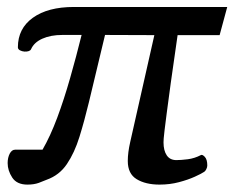

<svg xmlns="http://www.w3.org/2000/svg" viewBox="-20 -505 659 540"><path d="M57.1 14.2Q27.3 14.2 14.4 -5.6Q1.5 -25.4 1.5 -46.4Q1.5 -61.5 7.3 -72.8Q13.2 -84 22.5 -84H99.6Q121.6 -122.1 140.9 -173.8Q160.2 -225.6 177.2 -285.4Q194.3 -345.2 209.5 -406.7H155.3Q122.6 -406.7 99.1 -396.2Q75.7 -385.7 67.4 -366.7Q64 -359.4 48.8 -359.9Q42 -360.4 36.1 -363.5Q30.3 -366.7 30.3 -372.1Q30.3 -424.8 72.5 -455.1Q114.7 -485.4 188 -485.4H619.1L597.7 -406.2H479.5Q467.8 -325.7 460.4 -272.5Q453.1 -219.2 449 -187.5Q444.8 -155.8 442.9 -139.2Q440.9 -122.6 440.4 -115.7Q439.9 -108.9 439.9 -104.5Q439.9 -81.5 449 -68.1Q458 -54.7 476.1 -54.7Q488.8 -54.7 508.1 -57.1Q527.3 -59.6 544.9 -68.8Q548.8 -71.3 555.9 -64Q563 -56.6 563 -39.6Q563 -34.7 560.3 -29.3Q557.6 -23.9 554.7 -22Q546.9 -16.6 528.1 -8.1Q509.3 0.5 483.6 7.3Q458 14.2 428.7 14.2Q389.6 14.2 364.5 -1Q339.4 -16.1 339.4 -52.2Q339.4 -75.7 346.2 -105.5L414.1 -406.2L275.4 -406.7L230 -217.3Q217.3 -164.6 203.4 -119.9Q189.5 -75.2 168.2 -43.7Q147 -12.2 111.3 0.5Q102.5 4.4 89.1 9.3Q75.7 14.2 57.1 14.2Z"/></svg>

Font: Gelasio Medium
Style: Italic
Weight: 500
Italic angle: -8.5°
Designer: Eben Sorkin
Foundry: Eben Sorkin
Version: Version 1.008